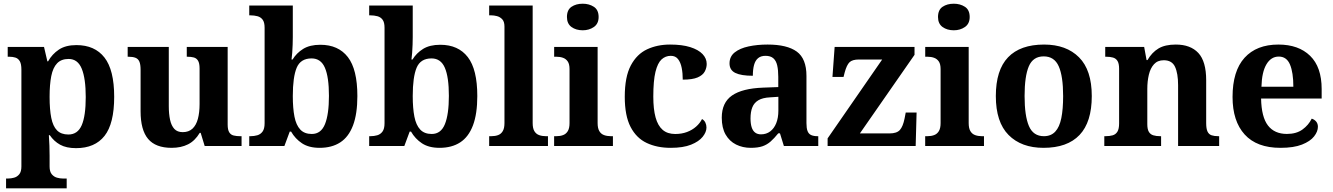

<svg xmlns="http://www.w3.org/2000/svg" viewBox="-20 -790 7215 1039"><path d="M12.8 229V176H24.8Q39.7 176 56.2 171.5Q72.7 167.1 84.2 153.1Q95.8 139 95.8 110.9V-412.7Q95.8 -443.8 87.2 -458.6Q78.6 -473.4 63.9 -478.2Q49.2 -483 30.1 -483H21.7V-536H218.2L236.3 -458.2H240.3Q262.1 -497.2 298.7 -521.6Q335.3 -546 393.3 -546Q492.9 -546 545.4 -478.6Q597.9 -411.3 597.9 -266.1Q597.9 -121.1 545.7 -54.7Q493.4 11.7 391.5 11.7Q338.8 11.7 305.2 -7Q271.6 -25.7 249.6 -58.3H244.4Q246.4 -31.6 247.4 -2Q248.4 27.6 248.4 53V110.7Q248.4 139.1 260.2 153Q272 167 288.5 171.5Q304.9 176 318.8 176H340.9V229ZM350 -62.1Q400.4 -62.1 422.2 -112.4Q444 -162.7 444 -264.8Q444 -364.8 422.5 -417.9Q400.9 -471 351.3 -471Q311.5 -471 289 -447.4Q266.4 -423.8 257.4 -378.1Q248.4 -332.3 248.4 -266.1Q248.4 -197.7 257.4 -152.3Q266.4 -106.9 288.6 -84.5Q310.8 -62.1 350 -62.1Z M908.7 10Q822.2 10 781.5 -38.2Q740.8 -86.5 740.8 -187.7V-412.1Q740.8 -441.5 734.2 -456.6Q727.7 -471.7 713.2 -477.3Q698.8 -483 674.5 -483H670.9V-536H893.4V-215.9Q893.4 -173.5 900.3 -141.7Q907.2 -109.8 923.5 -92.3Q939.8 -74.9 968.8 -74.9Q1001.2 -74.9 1021.4 -93.6Q1041.6 -112.4 1050.8 -146.6Q1060 -180.8 1060 -227V-419.1Q1060 -448.2 1051.6 -461.7Q1043.2 -475.3 1028.5 -479.1Q1013.8 -483 994.3 -483H990.7V-536H1212V-116Q1212 -87.5 1220.6 -73.9Q1229.2 -60.3 1244.5 -56.7Q1259.8 -53 1278.9 -53H1287.2V0H1087.6L1065.9 -71.1H1060.9Q1035.1 -27.9 997.6 -9Q960 10 908.7 10Z M1709.6 10Q1651.3 10 1614.4 -14.5Q1577.5 -39 1555.2 -78H1548L1519 0H1328.8V-53H1335.6Q1355.2 -53 1372.5 -58Q1389.9 -63 1400.9 -78.1Q1411.9 -93.2 1411.9 -123.3V-640.1Q1411.9 -669 1401.5 -683.2Q1391.2 -697.4 1373.4 -702.2Q1355.7 -707 1334.5 -707H1328.8V-760H1564.5V-589.3Q1564.5 -571.8 1563.7 -548.4Q1562.9 -525.1 1561.3 -503.5Q1559.7 -481.9 1557.6 -468H1563.3Q1584.6 -503 1620.6 -525.4Q1656.6 -547.7 1713.5 -547.7Q1810.8 -547.7 1862.4 -481.1Q1913.9 -414.5 1913.9 -270.2Q1913.9 -173.8 1890.4 -111.5Q1866.9 -49.2 1821.4 -19.6Q1775.9 10 1709.6 10ZM1667.2 -65Q1717.1 -65 1738.6 -118.2Q1760.1 -171.4 1760.1 -271.2Q1760.1 -372.9 1738.2 -423.4Q1716.4 -473.9 1666.2 -473.9Q1606.8 -473.9 1585.6 -423.7Q1564.5 -373.5 1564.5 -270.3Q1564.5 -204.4 1573.5 -158.6Q1582.5 -112.7 1605 -88.9Q1627.4 -65 1667.2 -65Z M2358.6 10Q2300.3 10 2263.4 -14.5Q2226.5 -39 2204.2 -78H2197L2168 0H1977.8V-53H1984.6Q2004.2 -53 2021.5 -58Q2038.9 -63 2049.9 -78.1Q2060.9 -93.2 2060.9 -123.3V-640.1Q2060.9 -669 2050.5 -683.2Q2040.2 -697.4 2022.4 -702.2Q2004.7 -707 1983.5 -707H1977.8V-760H2213.5V-589.3Q2213.5 -571.8 2212.7 -548.4Q2211.9 -525.1 2210.3 -503.5Q2208.7 -481.9 2206.6 -468H2212.3Q2233.6 -503 2269.6 -525.4Q2305.6 -547.7 2362.5 -547.7Q2459.8 -547.7 2511.4 -481.1Q2562.9 -414.5 2562.9 -270.2Q2562.9 -173.8 2539.4 -111.5Q2515.9 -49.2 2470.4 -19.6Q2424.9 10 2358.6 10ZM2316.2 -65Q2366.1 -65 2387.6 -118.2Q2409.1 -171.4 2409.1 -271.2Q2409.1 -372.9 2387.2 -423.4Q2365.4 -473.9 2315.2 -473.9Q2255.8 -473.9 2234.6 -423.7Q2213.5 -373.5 2213.5 -270.3Q2213.5 -204.4 2222.5 -158.6Q2231.5 -112.7 2254 -88.9Q2276.4 -65 2316.2 -65Z M2627.1 0V-53H2638.9Q2659.6 -53 2675.5 -58.9Q2691.4 -64.8 2700.6 -80.3Q2709.9 -95.8 2709.9 -123.9V-645.9Q2709.9 -673 2697.8 -685.8Q2685.7 -698.6 2669.2 -702.8Q2652.8 -707 2638.9 -707H2627.1V-760H2862.5V-123.9Q2862.5 -95.8 2871.7 -80.3Q2881 -64.8 2897.4 -58.9Q2913.8 -53 2933.4 -53H2945.3V0Z M2978.6 0V-53H2991Q3011.3 -53 3027.2 -59Q3043.1 -64.9 3052.5 -80.3Q3062 -95.7 3062 -124.1V-416.1Q3062 -443.2 3052.3 -457.4Q3042.5 -471.7 3026.6 -477.3Q3010.7 -483 2991 -483H2978.8V-536H3214V-123.9Q3214 -95.8 3223.3 -80.3Q3232.5 -64.8 3248.9 -58.9Q3265.3 -53 3285 -53H3296.8V0ZM3133.4 -626.1Q3097.3 -626.1 3072.6 -643.9Q3048 -661.7 3048 -698Q3048 -736.5 3072.6 -753.2Q3097.3 -769.9 3133.4 -769.9Q3168 -769.9 3193.7 -753.2Q3219.4 -736.5 3219.4 -698Q3219.4 -661.7 3193.7 -643.9Q3168 -626.1 3133.4 -626.1Z M3609.2 10Q3535.6 10 3479.8 -16.3Q3423.9 -42.5 3392.4 -103Q3360.9 -163.5 3360.9 -266.2Q3360.9 -374.3 3393.6 -435.8Q3426.3 -497.3 3481.7 -523.1Q3537.1 -548.9 3605.9 -548.9Q3671.1 -548.9 3715.2 -535Q3759.2 -521.1 3781.8 -497.4Q3804.3 -473.8 3804.3 -444Q3804.3 -422.7 3793.7 -402.9Q3783.1 -383.1 3755.2 -371Q3727.3 -359 3674.7 -359Q3674.7 -393.9 3668.9 -423Q3663.2 -452.2 3649.2 -470.1Q3635.3 -487.9 3610 -487.9Q3581.3 -487.9 3560 -468.5Q3538.8 -449 3527 -401.1Q3515.3 -353.1 3515.3 -267.2Q3515.3 -199.6 3527.6 -154.7Q3539.9 -109.7 3566 -87.3Q3592 -64.9 3633.8 -64.9Q3668.9 -64.9 3697.5 -75.6Q3726.1 -86.3 3747.1 -105Q3768 -123.6 3779 -145.9Q3791.6 -138.7 3797.3 -126.3Q3803 -113.9 3803 -99.9Q3803 -75.2 3782.5 -49.7Q3762.1 -24.2 3719.6 -7.1Q3677.2 10 3609.2 10Z M4042.5 10Q3999.1 10 3963.3 -7.8Q3927.5 -25.6 3906.6 -61.8Q3885.8 -98 3885.8 -153.1Q3885.8 -234.6 3941.3 -273.2Q3996.9 -311.7 4110 -315.8L4191.6 -318.8V-374.2Q4191.6 -410.7 4185.8 -435.9Q4180.1 -461.1 4165.1 -474.5Q4150 -487.9 4122.5 -487.9Q4097.1 -487.9 4082 -475Q4067 -462.2 4060.5 -438.3Q4054 -414.4 4054 -380Q3990.5 -380 3959.1 -395.4Q3927.8 -410.8 3927.8 -446.9Q3927.8 -484.1 3955.8 -506.4Q3983.9 -528.7 4030.8 -538.8Q4077.8 -548.9 4133.9 -548.9Q4239.2 -548.9 4291.7 -510.8Q4344.1 -472.6 4344.1 -379.1V-123.9Q4344.1 -96.4 4349.9 -81.1Q4355.6 -65.8 4369 -59.4Q4382.4 -53 4404.4 -53H4408V0H4221.9L4200.7 -68.6H4191.6Q4170 -41.8 4150.3 -24.3Q4130.6 -6.9 4105.8 1.6Q4081 10 4042.5 10ZM4097.9 -63Q4126.8 -63 4147.9 -78.9Q4169 -94.7 4180.6 -123.6Q4192.1 -152.5 4192.1 -191V-266.2L4147.2 -263.2Q4107.1 -261.2 4084.2 -247.6Q4061.2 -234.1 4051.3 -209.6Q4041.4 -185.1 4041.4 -149.1Q4041.4 -121 4047.5 -101.6Q4053.6 -82.3 4066.2 -72.7Q4078.9 -63 4097.9 -63Z M4458.6 0V-41.2L4753.9 -468H4628Q4592.7 -468 4577.3 -453.3Q4562 -438.6 4551 -398L4544.8 -373.7H4484.8L4496.6 -536H4928.9V-493.3L4633.2 -68H4793.8Q4832.8 -68 4849.6 -86.6Q4866.4 -105.3 4875.1 -148.9L4881.3 -181.1H4940.1L4935.1 0Z M4986.6 0V-53H4999Q5019.3 -53 5035.2 -59Q5051.1 -64.9 5060.5 -80.3Q5070 -95.7 5070 -124.1V-416.1Q5070 -443.2 5060.3 -457.4Q5050.5 -471.7 5034.6 -477.3Q5018.7 -483 4999 -483H4986.8V-536H5222V-123.9Q5222 -95.8 5231.3 -80.3Q5240.5 -64.8 5256.9 -58.9Q5273.3 -53 5293 -53H5304.8V0ZM5141.4 -626.1Q5105.3 -626.1 5080.6 -643.9Q5056 -661.7 5056 -698Q5056 -736.5 5080.6 -753.2Q5105.3 -769.9 5141.4 -769.9Q5176 -769.9 5201.7 -753.2Q5227.4 -736.5 5227.4 -698Q5227.4 -661.7 5201.7 -643.9Q5176 -626.1 5141.4 -626.1Z M5626.9 10Q5506.8 10 5437.8 -59.6Q5368.9 -129.2 5368.9 -270.2Q5368.9 -410.7 5435 -479.8Q5501.2 -548.9 5630.1 -548.9Q5750.2 -548.9 5819.1 -479.8Q5888.1 -410.7 5888.1 -270.2Q5888.1 -129.2 5821.9 -59.6Q5755.8 10 5626.9 10ZM5629 -53Q5667.4 -53 5690.4 -77.7Q5713.5 -102.3 5723.3 -150.9Q5733.1 -199.6 5733.1 -270.2Q5733.1 -377.5 5709.3 -431.2Q5685.5 -484.9 5627.9 -484.9Q5570.4 -484.9 5547.4 -431.2Q5524.5 -377.5 5524.5 -270.3Q5524.5 -163.1 5547.9 -108.1Q5571.4 -53 5629 -53Z M5955.9 0V-53H5961.6Q5984.6 -53 6001 -57.7Q6017.5 -62.4 6026.8 -77.4Q6036 -92.3 6036 -122.1V-417.9Q6036 -446.1 6027.3 -460.1Q6018.7 -474 6003 -478.5Q5987.3 -483 5965.3 -483H5960.9V-536H6171.6L6184.6 -464.9H6189.6Q6213.6 -506.4 6249 -527.6Q6284.3 -548.9 6342.7 -548.9Q6422.3 -548.9 6464.8 -503.3Q6507.2 -457.6 6507.2 -355.8V-123.9Q6507.2 -93.4 6514.4 -78.2Q6521.6 -63 6536.3 -58Q6550.9 -53 6572.9 -53H6577.4V0H6355.2V-328.8Q6355.2 -393.2 6338.5 -428.6Q6321.9 -464 6277.7 -464Q6244.3 -464 6224.8 -442.4Q6205.2 -420.8 6196.9 -385.5Q6188.6 -350.2 6188.6 -309V-118.3Q6188.6 -90.4 6197 -76.5Q6205.4 -62.6 6221.1 -57.8Q6236.7 -53 6258.7 -53H6263.2V0Z M6909.1 10Q6781 10 6715.4 -62.3Q6649.9 -134.6 6649.9 -265.2Q6649.9 -405.7 6714.8 -477.3Q6779.8 -548.9 6898 -548.9Q7007.2 -548.9 7069.6 -488Q7132.1 -427.2 7132.1 -308.2V-256.9H6804.3Q6806.3 -156.6 6841.5 -110.9Q6876.7 -65.2 6944 -65.2Q6995.4 -65.2 7028.5 -89.3Q7061.5 -113.4 7078.3 -147.9Q7092.3 -143.8 7102.1 -132.5Q7111.8 -121.1 7111.8 -104.1Q7111.8 -78.3 7091.1 -51.8Q7070.3 -25.3 7025.8 -7.7Q6981.3 10 6909.1 10ZM6978.9 -320.8Q6978.9 -397.3 6960.8 -440.6Q6942.6 -483.9 6900 -483.9Q6858.4 -483.9 6833.4 -442.1Q6808.4 -400.4 6806.3 -320.8Z"/></svg>

Font: Noto Serif Hebrew
Style: Regular
Weight: 400
Designer: Monotype Design Team
Foundry: Monotype Imaging Inc.
Version: Version 2.003